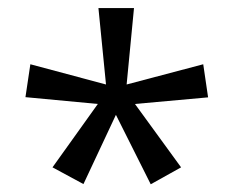

<svg xmlns="http://www.w3.org/2000/svg" viewBox="-20 -780 589 482"><path d="M111.8 -359.9 225.6 -519 43.9 -536.1 56.2 -618.7 246.1 -567.9 227.1 -759.8H316.4L297.9 -567.9L490.2 -618.7L502.4 -535.6L318.8 -519L434.6 -359.9L358.4 -317.4L271 -491.7L189.5 -317.9Z"/></svg>

Font: Viking Open Sans
Style: Regular
Weight: 400
Foundry: Ascender Corporation
Version: Version 2.001